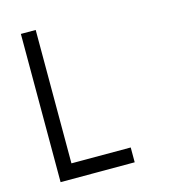

<svg xmlns="http://www.w3.org/2000/svg" viewBox="-97 -579 694 782"><g transform="rotate(-15 250.0 -187.5)"><path d="M375 125V62.5H125V-500H62.5Q62.5 -500 62.5 125Z"/></g></svg>

Font: UnifontExMono
Style: Regular
Weight: 500
Version: Version 15.0.06